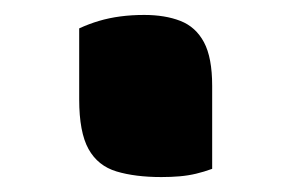

<svg xmlns="http://www.w3.org/2000/svg" viewBox="-20 -226 390 257"><path d="M264 0Q253 4 242.5 6.5Q232 9 220.5 10Q209 11 196 11Q161 11 136 3.5Q111 -4 98.5 -26.5Q86 -49 86 -93V-188Q99 -194 112.5 -198Q126 -202 141 -204Q156 -206 173 -206Q201 -206 221.5 -198Q242 -190 253 -169.5Q264 -149 264 -111Z"/></svg>

Font: Recursive Casual ExtraBold
Style: Regular
Weight: 800
Version: Version 1.047